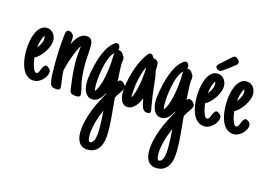

<svg xmlns="http://www.w3.org/2000/svg" viewBox="-112 -753 1887 1346"><g transform="rotate(15 831.5 -80.5)"><path d="M212.9 -89.4Q212.9 -74.7 204.8 -59.1Q196.8 -43.5 184.1 -30.5Q171.4 -17.6 155 -9.3Q138.7 -1 122.6 -1Q99.6 -1 83 -10Q66.4 -19 54.2 -34.4Q42 -49.8 34.4 -69.3Q26.9 -88.9 22.5 -109.6Q18.1 -130.4 16.4 -151.1Q14.6 -171.9 14.6 -189Q14.6 -203.6 16.4 -223.6Q18.1 -243.7 22.2 -265.1Q26.4 -286.6 33.7 -307.6Q41 -328.6 52 -345.2Q63 -361.8 78.4 -372.1Q93.8 -382.3 113.8 -382.3Q129.4 -382.3 141.8 -376Q154.3 -369.6 162.8 -359.1Q171.4 -348.6 176 -335Q180.7 -321.3 180.7 -306.6Q180.7 -287.6 171.9 -265.1Q163.1 -242.7 149.2 -221.7Q135.3 -200.7 117.9 -183.8Q100.6 -167 83.5 -158.2Q84.5 -149.4 87.4 -132.6Q90.3 -115.7 95.5 -99.1Q100.6 -82.5 107.7 -70.3Q114.7 -58.1 124.5 -58.1Q129.4 -58.1 133.1 -61Q136.7 -64 139.6 -68.8Q142.6 -73.7 144.8 -79.6Q147 -85.4 148.9 -90.8L151.9 -97.7Q152.8 -99.1 153.1 -99.6Q153.3 -100.1 153.8 -101.1Q157.2 -107.4 160.4 -112.8Q163.6 -118.2 169.4 -122.1H168.9Q170.9 -124 173.1 -124.3Q175.3 -124.5 177.2 -124.5Q182.6 -124.5 189 -121.1Q195.3 -117.7 200.7 -112.5Q206.1 -107.4 209.5 -101.3Q212.9 -95.2 212.9 -89.4ZM116.2 -304.7Q116.2 -309.6 115.7 -314.9Q115.2 -320.3 113.3 -324.2Q106.4 -315.9 101.3 -304.4Q96.2 -293 92.8 -280.5Q89.4 -268.1 87.2 -255.4Q85 -242.7 84 -231.9Q96.7 -247.1 106.4 -266.4Q116.2 -285.6 116.2 -304.7Z M315.9 -2.4Q315.9 8.8 309.3 12.2Q302.7 15.6 293.5 15.6Q285.2 15.6 277.1 14.4Q269 13.2 262 9.8Q254.9 6.3 249.8 0.5Q244.6 -5.4 242.7 -14.6Q235.8 -43.9 234.9 -72Q233.9 -100.1 233.9 -129.9V-189.9Q233.9 -231 237.3 -275.1Q240.7 -319.3 244.6 -360.4Q244.6 -361.8 245.1 -363.8Q245.6 -365.7 245.6 -366.7Q246.1 -372.1 247.1 -378.4Q248 -384.8 250.2 -389.9Q252.4 -395 256.6 -398.4Q260.7 -401.9 267.6 -401.9Q275.4 -401.9 282.5 -398.7Q289.6 -395.5 294.9 -390.4Q300.3 -385.3 303.5 -377.9Q306.6 -370.6 306.6 -362.8Q306.6 -354.5 306.2 -344.5Q305.7 -334.5 304.7 -325.7Q304.7 -323.2 304.4 -320.3Q304.2 -317.4 303.7 -314.9Q310.5 -328.6 319.3 -343.5Q328.1 -358.4 339.6 -370.8Q351.1 -383.3 365 -391.1Q378.9 -398.9 396 -398.9Q410.2 -398.9 419.4 -394.5Q428.7 -390.1 434.3 -382.1Q439.9 -374 442.1 -363.3Q444.3 -352.5 444.3 -340.3Q444.3 -323.7 443.4 -306.9Q442.4 -290 441.4 -273.4Q439.9 -256.3 439 -239.7Q438 -223.1 438 -206.1Q438 -185.5 439 -163.8Q439.9 -142.1 441.9 -122.3Q443.8 -102.5 446.3 -86.7Q448.7 -70.8 451.2 -62Q453.1 -54.7 455.3 -45.2Q457.5 -35.6 459.7 -25.6Q461.9 -15.6 463.4 -6.3Q464.8 2.9 464.8 10.3Q464.8 21 456.3 23.9Q447.8 26.9 439.5 26.9Q431.2 26.9 420.7 25.6Q410.2 24.4 401.9 20Q391.6 12.7 388.4 -0.5Q385.3 -13.7 384.3 -26.4L382.8 -39.6Q381.3 -51.3 378.9 -70.3Q376.5 -89.4 374.3 -112.3Q372.1 -135.3 370.6 -159.9Q369.1 -184.6 369.1 -208Q369.1 -229 370.8 -248.5Q372.6 -268.1 374.5 -288.1Q375.5 -298.3 376 -304.7Q376.5 -311 377.4 -321.3Q367.7 -305.7 357.9 -284.7Q348.1 -263.7 339.4 -241Q330.6 -218.3 323.5 -196.8Q316.4 -175.3 312.5 -159.2L309.6 -148.4Q307.1 -140.6 305.4 -132.8Q303.7 -125 303.7 -118.2Q303.7 -109.4 304.7 -97.9Q305.7 -86.4 307.1 -76.2Q308.6 -64 310.5 -51.3Q310.5 -50.3 311.5 -44.9Q312.5 -39.6 313.5 -32.2Q314.5 -24.9 315.2 -16.8Q315.9 -8.8 315.9 -2.4Z M750 -121.1Q750 -116.2 747.3 -109.6Q744.6 -103 740.5 -95.9Q736.3 -88.9 731.4 -81.5Q726.6 -74.2 722.2 -68.4L714.8 -58.1L707.5 -45.4L701.2 -33.7Q701.7 -23.9 702.6 -12.7Q703.6 -1.5 704.6 8.8Q710 59.1 714.1 111.3Q718.3 163.6 718.3 213.9Q718.3 240.7 713.9 268.3Q709.5 295.9 697.5 318.1Q685.5 340.3 664.6 354.5Q643.6 368.7 610.8 368.7Q588.4 368.7 572.8 360.4Q557.1 352.1 547.6 338.1Q538.1 324.2 533.7 305.7Q529.3 287.1 529.3 267.1Q529.3 227.5 538.6 187Q547.9 146.5 562.7 106.9Q577.6 67.4 596.7 29.5Q615.7 -8.3 635.3 -43Q635.3 -43.9 635.3 -45.2Q635.3 -46.4 634.8 -49.3Q628.4 -37.6 620.4 -25.1Q612.3 -12.7 602.3 -2.9Q592.3 6.8 580.3 13.2Q568.4 19.5 553.7 19.5Q533.2 19.5 519.5 9.8Q505.9 0 497.8 -15.1Q489.7 -30.3 486.3 -48.3Q482.9 -66.4 482.9 -82.5Q482.9 -101.1 485.1 -119.1Q487.3 -137.2 490.2 -154.3Q495.1 -181.6 502.7 -213.6Q510.3 -245.6 521.5 -277.1Q532.7 -308.6 547.6 -336.4Q562.5 -364.3 582.5 -383.8L586.4 -387.2Q592.8 -393.6 601.1 -399.7Q609.4 -405.8 618.2 -405.8Q623.5 -405.8 627.7 -402.8Q631.8 -399.9 634.8 -395.3Q637.7 -390.6 639.4 -385.3Q641.1 -379.9 641.1 -375Q641.1 -369.1 636.7 -362.3H637.7Q667.5 -362.3 677.7 -335Q683.1 -330.1 685.8 -323.2Q688.5 -316.4 688.5 -308.6Q688.5 -304.7 688 -300Q687.5 -295.4 686.5 -291.5Q685.5 -287.1 685.1 -283.2Q684.6 -279.3 684.6 -275.9Q684.6 -264.6 685.1 -248Q685.5 -231.4 686.5 -213.4Q687.5 -195.3 688.7 -178Q689.9 -160.6 690.9 -147.9Q694.3 -152.3 699 -155.8Q703.6 -159.2 710 -159.2Q715.3 -159.2 722.4 -155.3Q729.5 -151.4 735.6 -145.5Q741.7 -139.6 745.8 -133.1Q750 -126.5 750 -121.1ZM615.7 -322.3Q615.7 -325.2 616 -328.6Q616.2 -332 617.2 -335.9L613.8 -331.5Q609.9 -327.1 606.4 -323.2Q603 -319.3 600.1 -314.9Q587.4 -296.4 577.9 -266.8Q568.4 -237.3 562 -204.8Q555.7 -172.4 552.5 -141.1Q549.3 -109.9 549.3 -87.4Q549.3 -76.2 549.8 -64.9Q550.3 -53.7 554.7 -43Q561.5 -50.3 565.9 -58.8Q570.3 -67.4 574.2 -76.7Q585 -100.6 592.8 -132.3Q600.6 -164.1 605.5 -197.8Q610.4 -231.4 612.8 -263.9Q615.2 -296.4 615.7 -322.3ZM652.8 199.2Q652.8 166 651.4 137Q649.9 107.9 647 74.7Q638.2 95.7 629.2 119.9Q620.1 144 613.3 168.7Q606.4 193.4 602.1 217.8Q597.7 242.2 597.7 264.2V267.6Q597.7 278.8 599.1 291.7Q600.6 304.7 608.4 313H613.8Q623.5 313 630.1 306.4Q636.7 299.8 641.1 289.6Q645.5 279.3 647.9 266.6Q650.4 253.9 651.4 241.2Q652.3 228.5 652.6 217.3Q652.8 206.1 652.8 199.2Z M970.2 -6.3Q970.2 3.4 965.3 7.1Q960.4 10.7 951.7 10.7Q928.7 10.7 918.7 -1.5Q908.7 -13.7 903.8 -33.7Q902.3 -40.5 900.9 -47.6Q899.4 -54.7 898.4 -61.5Q897.5 -67.9 896.5 -70.3Q895.5 -72.8 894.5 -79.6Q888.7 -65.4 880.1 -50Q871.6 -34.7 860.4 -21.7Q849.1 -8.8 835.2 -0.5Q821.3 7.8 804.7 7.8Q787.1 7.8 775.4 -0.7Q763.7 -9.3 757.1 -22.2Q750.5 -35.2 747.8 -50.8Q745.1 -66.4 745.1 -80.6Q745.1 -113.8 751.7 -152.6Q758.3 -191.4 770 -230.2Q781.7 -269 797.4 -304.9Q813 -340.8 831.5 -367.7V-367.2L834.5 -371.6Q839.8 -378.9 846.9 -387.5Q854 -396 863.8 -396Q873 -396 879.9 -387.9Q886.7 -379.9 889.6 -371.1Q902.3 -368.7 910.2 -365Q918 -361.3 922.4 -356Q926.8 -350.6 928.2 -343.5Q929.7 -336.4 929.7 -328.1Q929.7 -324.7 929.7 -320.8Q929.7 -316.9 929.2 -313Q928.7 -309.1 928.7 -303.7Q928.7 -298.3 928.7 -293.9Q928.7 -289.1 930.4 -281.2Q932.1 -273.4 934.1 -265.1L937.5 -247.1Q939.9 -232.9 941.7 -214.8Q943.4 -196.8 945.8 -178.7Q947.8 -160.2 949.7 -142.8Q951.7 -125.5 953.6 -110.8L965.3 -38.6L966.8 -30.3Q967.8 -23.9 969 -18.6Q970.2 -13.2 970.2 -6.3ZM858.4 -287.1Q858.4 -288.1 857.9 -290.3Q857.4 -292.5 856.9 -294.9Q845.7 -271 837.2 -242.9Q828.6 -214.8 823 -185.8Q817.4 -156.7 814.7 -127.7Q812 -98.6 812 -72.8Q812 -70.3 812 -68.4Q812 -66.4 812.5 -64.5V-64Q824.2 -82 832.8 -111.6Q841.3 -141.1 847.2 -173.6Q853 -206.1 855.7 -236.6Q858.4 -267.1 858.4 -287.1Z M1250 -121.1Q1250 -116.2 1247.3 -109.6Q1244.6 -103 1240.5 -95.9Q1236.3 -88.9 1231.4 -81.5Q1226.6 -74.2 1222.2 -68.4L1214.8 -58.1L1207.5 -45.4L1201.2 -33.7Q1201.7 -23.9 1202.6 -12.7Q1203.6 -1.5 1204.6 8.8Q1210 59.1 1214.1 111.3Q1218.3 163.6 1218.3 213.9Q1218.3 240.7 1213.9 268.3Q1209.5 295.9 1197.5 318.1Q1185.5 340.3 1164.6 354.5Q1143.6 368.7 1110.8 368.7Q1088.4 368.7 1072.8 360.4Q1057.1 352.1 1047.6 338.1Q1038.1 324.2 1033.7 305.7Q1029.3 287.1 1029.3 267.1Q1029.3 227.5 1038.6 187Q1047.9 146.5 1062.7 106.9Q1077.6 67.4 1096.7 29.5Q1115.7 -8.3 1135.3 -43Q1135.3 -43.9 1135.3 -45.2Q1135.3 -46.4 1134.8 -49.3Q1128.4 -37.6 1120.4 -25.1Q1112.3 -12.7 1102.3 -2.9Q1092.3 6.8 1080.3 13.2Q1068.4 19.5 1053.7 19.5Q1033.2 19.5 1019.5 9.8Q1005.9 0 997.8 -15.1Q989.7 -30.3 986.3 -48.3Q982.9 -66.4 982.9 -82.5Q982.9 -101.1 985.1 -119.1Q987.3 -137.2 990.2 -154.3Q995.1 -181.6 1002.7 -213.6Q1010.3 -245.6 1021.5 -277.1Q1032.7 -308.6 1047.6 -336.4Q1062.5 -364.3 1082.5 -383.8L1086.4 -387.2Q1092.8 -393.6 1101.1 -399.7Q1109.4 -405.8 1118.2 -405.8Q1123.5 -405.8 1127.7 -402.8Q1131.8 -399.9 1134.8 -395.3Q1137.7 -390.6 1139.4 -385.3Q1141.1 -379.9 1141.1 -375Q1141.1 -369.1 1136.7 -362.3H1137.7Q1167.5 -362.3 1177.7 -335Q1183.1 -330.1 1185.8 -323.2Q1188.5 -316.4 1188.5 -308.6Q1188.5 -304.7 1188 -300Q1187.5 -295.4 1186.5 -291.5Q1185.5 -287.1 1185.1 -283.2Q1184.6 -279.3 1184.6 -275.9Q1184.6 -264.6 1185.1 -248Q1185.5 -231.4 1186.5 -213.4Q1187.5 -195.3 1188.7 -178Q1189.9 -160.6 1190.9 -147.9Q1194.3 -152.3 1199 -155.8Q1203.6 -159.2 1210 -159.2Q1215.3 -159.2 1222.4 -155.3Q1229.5 -151.4 1235.6 -145.5Q1241.7 -139.6 1245.8 -133.1Q1250 -126.5 1250 -121.1ZM1115.7 -322.3Q1115.7 -325.2 1116 -328.6Q1116.2 -332 1117.2 -335.9L1113.8 -331.5Q1109.9 -327.1 1106.4 -323.2Q1103 -319.3 1100.1 -314.9Q1087.4 -296.4 1077.9 -266.8Q1068.4 -237.3 1062 -204.8Q1055.7 -172.4 1052.5 -141.1Q1049.3 -109.9 1049.3 -87.4Q1049.3 -76.2 1049.8 -64.9Q1050.3 -53.7 1054.7 -43Q1061.5 -50.3 1065.9 -58.8Q1070.3 -67.4 1074.2 -76.7Q1085 -100.6 1092.8 -132.3Q1100.6 -164.1 1105.5 -197.8Q1110.4 -231.4 1112.8 -263.9Q1115.2 -296.4 1115.7 -322.3ZM1152.8 199.2Q1152.8 166 1151.4 137Q1149.9 107.9 1147 74.7Q1138.2 95.7 1129.2 119.9Q1120.1 144 1113.3 168.7Q1106.4 193.4 1102.1 217.8Q1097.7 242.2 1097.7 264.2V267.6Q1097.7 278.8 1099.1 291.7Q1100.6 304.7 1108.4 313H1113.8Q1123.5 313 1130.1 306.4Q1136.7 299.8 1141.1 289.6Q1145.5 279.3 1147.9 266.6Q1150.4 253.9 1151.4 241.2Q1152.3 228.5 1152.6 217.3Q1152.8 206.1 1152.8 199.2Z M1451.7 -89.4Q1451.7 -74.7 1443.6 -59.1Q1435.5 -43.5 1422.9 -30.5Q1410.2 -17.6 1393.8 -9.3Q1377.4 -1 1361.3 -1Q1338.4 -1 1321.8 -10Q1305.2 -19 1293 -34.4Q1280.8 -49.8 1273.2 -69.3Q1265.6 -88.9 1261.2 -109.6Q1256.8 -130.4 1255.1 -151.1Q1253.4 -171.9 1253.4 -189Q1253.4 -203.6 1255.1 -223.6Q1256.8 -243.7 1261 -265.1Q1265.1 -286.6 1272.5 -307.6Q1279.8 -328.6 1290.8 -345.2Q1301.8 -361.8 1317.1 -372.1Q1332.5 -382.3 1352.5 -382.3Q1368.2 -382.3 1380.6 -376Q1393.1 -369.6 1401.6 -359.1Q1410.2 -348.6 1414.8 -335Q1419.4 -321.3 1419.4 -306.6Q1419.4 -287.6 1410.6 -265.1Q1401.9 -242.7 1387.9 -221.7Q1374 -200.7 1356.7 -183.8Q1339.4 -167 1322.3 -158.2Q1323.2 -149.4 1326.2 -132.6Q1329.1 -115.7 1334.2 -99.1Q1339.4 -82.5 1346.4 -70.3Q1353.5 -58.1 1363.3 -58.1Q1368.2 -58.1 1371.8 -61Q1375.5 -64 1378.4 -68.8Q1381.3 -73.7 1383.5 -79.6Q1385.7 -85.4 1387.7 -90.8L1390.6 -97.7Q1391.6 -99.1 1391.8 -99.6Q1392.1 -100.1 1392.6 -101.1Q1396 -107.4 1399.2 -112.8Q1402.3 -118.2 1408.2 -122.1H1407.7Q1409.7 -124 1411.9 -124.3Q1414.1 -124.5 1416 -124.5Q1421.4 -124.5 1427.7 -121.1Q1434.1 -117.7 1439.5 -112.5Q1444.8 -107.4 1448.2 -101.3Q1451.7 -95.2 1451.7 -89.4ZM1355 -304.7Q1355 -309.6 1354.5 -314.9Q1354 -320.3 1352.1 -324.2Q1345.2 -315.9 1340.1 -304.4Q1335 -293 1331.5 -280.5Q1328.1 -268.1 1325.9 -255.4Q1323.7 -242.7 1322.8 -231.9Q1335.4 -247.1 1345.2 -266.4Q1355 -285.6 1355 -304.7ZM1332.5 -429.2Q1332.5 -434.1 1336.7 -439.9Q1340.8 -445.8 1346.4 -451.2Q1352.1 -456.5 1357.9 -461.2Q1363.8 -465.8 1367.7 -469.2L1415.5 -513.2Q1421.4 -517.6 1428 -523.2Q1434.6 -528.8 1441.9 -528.8Q1446.8 -528.8 1452.9 -525.1Q1459 -521.5 1464.1 -516.4Q1469.2 -511.2 1472.7 -504.9Q1476.1 -498.5 1476.1 -493.7Q1476.1 -492.7 1476.1 -491.7Q1476.1 -490.7 1475.1 -489.7Q1473.6 -483.9 1469.2 -479.5Q1464.8 -475.1 1459.5 -471.2Q1444.3 -459 1436.3 -452.9Q1428.2 -446.8 1421.4 -441.7Q1414.6 -436.5 1406 -430.7Q1397.5 -424.8 1382.3 -413.6Q1377 -409.7 1371.8 -407.2Q1366.7 -404.8 1360.8 -404.8Q1356.4 -404.8 1351.6 -406.7Q1346.7 -408.7 1342.3 -412.1Q1337.9 -415.5 1335.2 -419.9Q1332.5 -424.3 1332.5 -429.2Z M1663.1 -89.4Q1663.1 -74.7 1655 -59.1Q1647 -43.5 1634.3 -30.5Q1621.6 -17.6 1605.2 -9.3Q1588.9 -1 1572.8 -1Q1549.8 -1 1533.2 -10Q1516.6 -19 1504.4 -34.4Q1492.2 -49.8 1484.6 -69.3Q1477.1 -88.9 1472.7 -109.6Q1468.3 -130.4 1466.6 -151.1Q1464.8 -171.9 1464.8 -189Q1464.8 -203.6 1466.6 -223.6Q1468.3 -243.7 1472.4 -265.1Q1476.6 -286.6 1483.9 -307.6Q1491.2 -328.6 1502.2 -345.2Q1513.2 -361.8 1528.6 -372.1Q1543.9 -382.3 1564 -382.3Q1579.6 -382.3 1592 -376Q1604.5 -369.6 1613 -359.1Q1621.6 -348.6 1626.2 -335Q1630.9 -321.3 1630.9 -306.6Q1630.9 -287.6 1622.1 -265.1Q1613.3 -242.7 1599.4 -221.7Q1585.4 -200.7 1568.1 -183.8Q1550.8 -167 1533.7 -158.2Q1534.7 -149.4 1537.6 -132.6Q1540.5 -115.7 1545.7 -99.1Q1550.8 -82.5 1557.9 -70.3Q1564.9 -58.1 1574.7 -58.1Q1579.6 -58.1 1583.3 -61Q1586.9 -64 1589.8 -68.8Q1592.8 -73.7 1595 -79.6Q1597.2 -85.4 1599.1 -90.8L1602.1 -97.7Q1603 -99.1 1603.3 -99.6Q1603.5 -100.1 1604 -101.1Q1607.4 -107.4 1610.6 -112.8Q1613.8 -118.2 1619.6 -122.1H1619.1Q1621.1 -124 1623.3 -124.3Q1625.5 -124.5 1627.4 -124.5Q1632.8 -124.5 1639.2 -121.1Q1645.5 -117.7 1650.9 -112.5Q1656.2 -107.4 1659.7 -101.3Q1663.1 -95.2 1663.1 -89.4ZM1566.4 -304.7Q1566.4 -309.6 1565.9 -314.9Q1565.4 -320.3 1563.5 -324.2Q1556.6 -315.9 1551.5 -304.4Q1546.4 -293 1543 -280.5Q1539.6 -268.1 1537.4 -255.4Q1535.2 -242.7 1534.2 -231.9Q1546.9 -247.1 1556.6 -266.4Q1566.4 -285.6 1566.4 -304.7Z"/></g></svg>

Font: Just Another Hand
Style: Regular
Weight: 400
Designer: Astigmatic (AOETI)
Foundry: Astigmatic (AOETI)
Version: Version 1.001